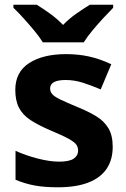

<svg xmlns="http://www.w3.org/2000/svg" viewBox="-20 -786 537 816"><path d="M459 -162Q459 -107 433 -68.5Q407 -30 355 -10Q303 10 226 10Q169 10 128 2.5Q87 -5 46 -22V-145Q90 -125 141 -112Q192 -99 231 -99Q275 -99 293.5 -112Q312 -125 312 -146Q312 -160 304.5 -171Q297 -182 272 -196Q247 -210 194 -232Q143 -254 110 -275.5Q77 -297 61 -327.5Q45 -358 45 -404Q45 -480 104 -518Q163 -556 261 -556Q312 -556 358 -546Q404 -536 453 -513L408 -406Q368 -423 332 -434.5Q296 -446 259 -446Q226 -446 209.5 -437Q193 -428 193 -410Q193 -397 201.5 -386.5Q210 -376 234.5 -364Q259 -352 307 -332Q354 -313 388 -292.5Q422 -272 440.5 -241.5Q459 -211 459 -162ZM162 -606Q148 -629 125.5 -656Q103 -683 79.5 -709Q56 -735 37 -753V-766H136Q162 -750 192 -728.5Q222 -707 248 -680Q274 -707 305 -728.5Q336 -750 362 -766H461V-753Q443 -735 419 -709Q395 -683 372.5 -656Q350 -629 336 -606Z"/></svg>

Font: Noto Sans Sinhala
Style: Regular
Weight: 400
Designer: Jelle Bosma - Monotype Design Team
Foundry: Monotype Imaging Inc.
Version: Version 2.006